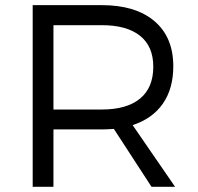

<svg xmlns="http://www.w3.org/2000/svg" viewBox="-20 -720 763 740"><path d="M106 0V-700.2H372.1Q502.9 -700.2 575.4 -638.4Q647.9 -576.7 647.9 -464.8Q647.9 -378.4 607.7 -320.6Q567.4 -262.7 491.2 -237.8L654.8 0H564L418.9 -223.1Q388.7 -221.2 372.1 -221.2H186V0ZM186 -297.9H372.1Q468.3 -297.9 519.5 -339.8Q570.8 -381.8 570.8 -462.9Q570.8 -541.5 519.5 -582.3Q468.3 -623 372.1 -623H186Z"/></svg>

Font: Montserrat Light
Style: Regular
Weight: 300
Designer: Julieta Ulanovsky
Foundry: Julieta Ulanovsky
Version: Version 1.000;PS 002.000;hotconv 1.0.70;makeotf.lib2.5.58329